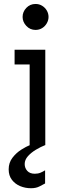

<svg xmlns="http://www.w3.org/2000/svg" viewBox="-20 -743 342 983"><path d="M138.7 220.7Q109.4 220.7 83.5 210Q57.6 199.2 41 177.7Q24.4 156.2 24.4 124Q24.4 89.8 43.9 64.5Q63.5 39.1 89.4 22.9Q115.2 6.8 132.8 0H210.9Q188.5 8.8 164.1 23.4Q139.6 38.1 123 56.6Q106.4 75.2 106.4 96.7Q106.4 117.2 119.6 131.8Q132.8 146.5 158.2 146.5Q174.8 146.5 187.5 141.1Q200.2 135.7 210.9 128.9V196.3Q201.2 201.2 183.1 210.9Q165 220.7 138.7 220.7ZM162.1 -589.8Q133.8 -589.8 114.7 -610.4Q95.7 -630.9 95.7 -656.2Q95.7 -682.6 114.7 -702.6Q133.8 -722.7 162.1 -722.7Q180.7 -722.7 195.8 -713.4Q210.9 -704.1 219.7 -689Q228.5 -673.8 228.5 -656.2Q228.5 -639.6 219.7 -624Q210.9 -608.4 195.8 -599.1Q180.7 -589.8 162.1 -589.8ZM131.8 0V-488.3H211.9V0ZM54.7 -413.1V-488.3H211.9V-413.1Z"/></svg>

Font: Sen
Style: Regular
Weight: 400
Designer: Kosal Sen, Philatype
Foundry: Philatype
Version: Version 2.000;gftools[0.9.31]